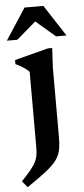

<svg xmlns="http://www.w3.org/2000/svg" viewBox="-81 -714 438 1007"><g transform="rotate(-5 138.0 -210.0)"><path d="M86 -342.5Q79.5 -350 68.2 -358.2Q57 -366.5 43.2 -374.5Q29.5 -382.5 15 -389V-410.5L192 -456.5H214.5L209 -353V11.5Q209 44 205.5 68.2Q202 92.5 191.8 113Q181.5 133.5 161.2 154.2Q141 175 107.2 200Q73.5 225 23 259.5L-4.5 226.5Q26.5 194 44.8 171.5Q63 149 71.8 131.2Q80.5 113.5 83.2 95.2Q86 77 86 52ZM-19 -515.5 88.5 -680.5H187.5L295 -515.5H240L120.5 -618H155.5L36 -515.5Z"/></g></svg>

Font: Newsreader 16pt SemiBold
Style: Regular
Weight: 600
Designer: Hugues Gentile
Foundry: Production Type
Version: Version 1.003